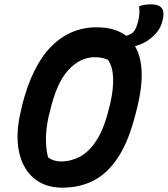

<svg xmlns="http://www.w3.org/2000/svg" viewBox="-20 -846 774 886"><path d="M426 -720Q511 -720 562 -681Q573 -683 583 -689Q606 -700 617 -746Q622 -764 623 -781.5Q624 -799 622 -817Q633 -821 646 -823.5Q659 -826 678 -826Q743 -826 733 -766Q727 -725 704.5 -698Q682 -671 654 -654Q629 -640 603 -633Q660 -535 612 -345L607 -326Q576 -200 527.5 -124Q479 -48 414 -14Q349 20 268 20Q186 20 134 -25.5Q82 -71 66.5 -152Q51 -233 78 -341L82 -360Q128 -542 216 -631Q304 -720 426 -720ZM205 -311Q192 -254 192 -204.5Q192 -155 202 -120Q226 -101 262 -101Q307 -101 349 -123Q391 -145 426 -199.5Q461 -254 484 -350L488 -365Q504 -434 502 -486.5Q500 -539 478 -570Q453 -582 417 -582Q350 -582 295 -522.5Q240 -463 209 -326Z"/></svg>

Font: Recursive Sn Csl St
Style: Bold Italic
Weight: 700
Italic angle: -15°
Version: Version 1.079;hotconv 1.0.112;makeotfexe 2.5.65598; ttfautoh